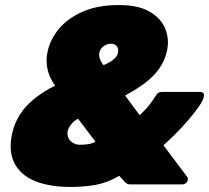

<svg xmlns="http://www.w3.org/2000/svg" viewBox="-20 -730 828 760"><path d="M260 10Q174 10 117 -14Q60 -38 36.5 -85.5Q13 -133 28 -201Q37 -242 58.5 -276Q80 -310 115 -338.5Q150 -367 198 -391Q174 -425 167.5 -459Q161 -493 168 -524Q178 -573 212.5 -615Q247 -657 306.5 -683.5Q366 -710 451 -710Q527 -710 572 -684Q617 -658 634 -616.5Q651 -575 641 -529Q633 -492 612 -461Q591 -430 556.5 -403.5Q522 -377 475 -352L533 -274Q533 -274 553 -294Q573 -314 600 -356Q606 -366 622 -366H773Q781 -366 785 -361Q789 -356 787 -348Q784 -332 766 -306.5Q748 -281 723 -252Q698 -223 672 -197.5Q646 -172 627 -155L720 -31Q725 -25 723 -17Q722 -10 715.5 -5Q709 0 701 0H497Q487 0 482 -3.5Q477 -7 474 -10L452 -34Q404 -6 357.5 2Q311 10 260 10ZM296 -157Q316 -157 330.5 -159.5Q345 -162 358 -169L289 -260Q276 -254 264 -240.5Q252 -227 248 -212Q245 -196 251 -183.5Q257 -171 269.5 -164Q282 -157 296 -157ZM390 -472Q406 -479 417.5 -486Q429 -493 437 -502Q445 -511 447 -521Q450 -537 442.5 -547Q435 -557 418 -557Q404 -557 390 -547Q376 -537 373 -520Q371 -510 375.5 -497Q380 -484 390 -472Z"/></svg>

Font: Rubik Light Black
Style: Italic
Weight: 900
Italic angle: -12°
Version: Version 2.104